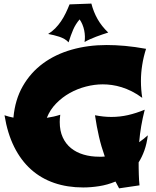

<svg xmlns="http://www.w3.org/2000/svg" viewBox="-20 -989 864 1061"><path d="M796.9 -241.2Q791 -194.3 777.8 -157.5Q764.6 -120.6 746.1 -91.8Q746.1 -76.2 746.3 -59.1Q746.6 -42 747.1 -25.1Q747.6 -8.3 748.5 7.3Q749.5 22.9 751 35.2L638.2 51.8L618.2 14.2Q573.7 32.7 527.6 39.8Q481.4 46.9 439.9 46.9Q352.5 46.9 279.8 22Q207 -2.9 151.4 -52.7Q95.7 -102.5 58.3 -177.5Q21 -252.4 4.9 -352.1Q16.1 -348.1 28.8 -344.7Q41.5 -341.3 54.2 -338.9Q63 -438 106 -512.9Q148.9 -587.9 217.5 -638.4Q286.1 -689 376.2 -714.6Q466.3 -740.2 569.8 -740.2Q617.2 -740.2 671.1 -735.4Q725.1 -730.5 787.1 -719.2Q772.9 -674.8 765.9 -630.1Q758.8 -585.4 758.8 -541Q758.8 -494.1 766.1 -448.2Q737.3 -469.7 708.5 -484.1Q679.7 -498.5 652.1 -507.1Q624.5 -515.6 598.1 -519.3Q571.8 -522.9 547.9 -522.9Q502.4 -522.9 455.1 -510.7Q407.7 -498.5 365.5 -474.9Q323.2 -451.2 289.8 -416.7Q256.3 -382.3 238.8 -337.9Q258.8 -340.8 276.9 -345Q294.9 -349.1 313 -355Q310.1 -333.5 310.1 -314.9Q310.1 -266.1 326.7 -230Q343.3 -193.8 372.6 -170.2Q401.9 -146.5 441.7 -134.8Q481.4 -123 527.8 -123Q535.6 -123 543.5 -123Q551.3 -123 559.1 -124Q539.6 -178.7 526.9 -233.9Q514.2 -289.1 504.9 -352.1Q528.3 -347.7 550.8 -345.2Q573.2 -342.8 595.2 -342.8Q642.6 -342.8 687.5 -353Q732.4 -363.3 779.8 -382.8Q756.3 -291 749 -203.1Q761.2 -211.4 772.7 -220.9Q784.2 -230.5 796.9 -241.2ZM578.1 -809.1Q563 -804.2 545.9 -798.6Q528.8 -793 511.7 -786.4Q494.6 -779.8 478 -772.5Q461.4 -765.1 447.3 -756.8Q449.7 -772 449.2 -788.3Q448.7 -804.7 445.3 -821.3Q441.9 -837.9 435.5 -853.3Q429.2 -868.7 419.9 -881.8Q397.5 -855.5 384.3 -825Q371.1 -794.4 358.9 -754.9Q349.6 -765.6 336.4 -773.2Q323.2 -780.8 308.1 -785.9Q293 -791 277.1 -794.7Q261.2 -798.3 246.1 -801.3Q267.6 -814.5 285.2 -832.3Q302.7 -850.1 317.1 -871.3Q331.5 -892.6 343 -916.3Q354.5 -939.9 364.3 -964.8L484.9 -969.2Q497.1 -922.4 519.3 -883.3Q541.5 -844.2 578.1 -809.1Z"/></svg>

Font: Shojumaru
Style: Regular
Weight: 400
Version: Version 1.001